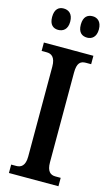

<svg xmlns="http://www.w3.org/2000/svg" viewBox="-137 -965 593 1015"><g transform="rotate(15 159.0 -457.5)"><path d="M238 -798C262 -798 287 -813 287 -856C287 -900 262 -915 238 -915C210 -915 188 -900 188 -856C188 -813 210 -798 238 -798ZM79 -798C105 -798 130 -813 130 -856C130 -900 105 -915 79 -915C53 -915 31 -900 31 -856C31 -813 53 -798 79 -798ZM24 0H295V-46H266C239 -46 219 -61 219 -111V-601C219 -655 237 -668 266 -668H295V-714H24V-668H52C77 -668 100 -655 100 -602V-110C100 -59 77 -46 52 -46H24Z"/></g></svg>

Font: Noto Serif Sinhala ExtraCondensed SemiBold
Style: Regular
Weight: 600
Width: 2
Designer: Jelle Bosma - Monotype Design Team
Foundry: Monotype Imaging Inc.
Version: Version 2.007